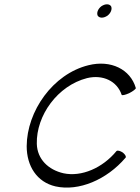

<svg xmlns="http://www.w3.org/2000/svg" viewBox="-20 -851 651 892"><path d="M496 -800C499 -808 499 -816 496 -822C492 -828 485 -831 477 -831C469 -831 460 -828 451 -822C443 -816 437 -808 434 -800C431 -792 431 -784 434 -778C438 -772 445 -769 453 -769C461 -769 470 -772 479 -778C487 -784 493 -792 496 -800ZM611 -442C586 -529 495 -574 391 -548C225 -507 105 -334 104 -172C104 -80 151 -5 238 15C346 39 476 -16 563 -118C568 -122 562 -133 551 -142C539 -150 526 -154 521 -149C457 -71 359 -28 275 -46C205 -62 153 -111 151 -183C148 -315 248 -453 384 -488C458 -506 524 -474 545 -411C546 -406 562 -410 580 -418C598 -427 612 -438 611 -442Z"/></svg>

Font: Nupuram ExtraLight Oblique
Style: Regular
Weight: 200
Designer: Santhosh Thottingal (santhosh.thottingal@gmail.com)
Foundry: SMC
Version: Version 1.000